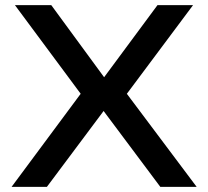

<svg xmlns="http://www.w3.org/2000/svg" viewBox="-20 -725 807 745"><path d="M25 0 310 -384 311 -337 38 -705H179L385 -424H383L591 -705H729L455 -338V-384L743 0H602L380 -297H384L162 0Z"/></svg>

Font: Nunito Sans 7pt SemiExpanded SemiBold
Style: Regular
Weight: 600
Width: 6
Designer: Vernon Adams
Foundry: Vernon Adams
Version: Version 3.101;gftools[0.9.27]